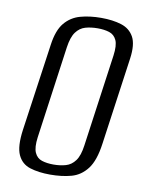

<svg xmlns="http://www.w3.org/2000/svg" viewBox="-73 -653 555 719"><g transform="rotate(10 204.5 -293.5)"><path d="M166.7 12Q123.1 12 90.5 1.8Q57.9 -8.3 43.4 -39.8Q28.9 -71.2 37.8 -135.3L85.2 -467.8Q92.9 -523.5 116.3 -551.6Q139.8 -579.7 175.3 -589.5Q210.8 -599.3 254.1 -599.3Q298.5 -599.3 330.8 -589.1Q363.2 -579 378.8 -550.9Q394.4 -522.8 386.7 -467.8L340 -135.5Q331.1 -70.5 306.9 -39Q282.8 -7.6 247.3 2.2Q211.7 12 166.7 12ZM172.6 -27.3Q198.2 -27.3 219.3 -33.4Q240.4 -39.4 254.8 -58.9Q269.2 -78.3 274.5 -117.8L323.4 -468Q328.9 -507.8 320 -527.1Q311 -546.4 291.9 -552.5Q272.9 -558.5 248 -558.5Q222.3 -558.5 201.2 -552.5Q180.1 -546.4 165.9 -527.1Q151.6 -507.8 146 -468L97.2 -117.8Q91.9 -78.3 100.8 -58.9Q109.6 -39.4 128.6 -33.4Q147.7 -27.3 172.6 -27.3Z"/></g></svg>

Font: Alumni Sans SC Thin
Style: Italic
Weight: 100
Italic angle: -8°
Designer: Robert E. Leuschke
Foundry: Robert E. Leuschke
Version: Version 1.016